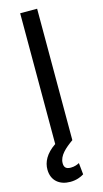

<svg xmlns="http://www.w3.org/2000/svg" viewBox="-142 -770 549 1026"><g transform="rotate(-15 133.0 -257.0)"><path d="M179.7 -727.3H85.9V-3.9C31.2 33 9.6 76.3 10.3 118.6C11 179.7 54 212.4 112.6 212.4C146.7 212.4 172.6 201 188.2 191.1L181.8 127.1C171.9 132.8 155.2 139.6 134.2 139.6C106.5 139.6 97.7 126.8 97.7 105.5C97.7 63.6 136.7 30.5 179.3 0H179.7Z"/></g></svg>

Font: GiG Sans Text
Style: Regular
Weight: 400
Designer: Andreas Faust
Version: Version 1.100;FEAKit 1.0